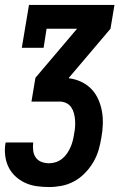

<svg xmlns="http://www.w3.org/2000/svg" viewBox="-22 -550 542 775"><path d="M176 205Q151 205 126 201.5Q101 198 79.5 188Q58 178 40.5 162Q23 146 12.5 124.5Q2 103 -1 78Q-4 53 0 28Q1 28 1 27Q1 26 1 25H113Q112 25 112 25.5Q112 26 112 26Q110 42 112 58Q114 74 122.5 86Q131 98 145.5 103.5Q160 109 176 109Q190 109 203.5 104.5Q217 100 228.5 91Q240 82 248.5 69.5Q257 57 262.5 44.5Q268 32 271.5 18.5Q275 5 277 -9Q280 -23 281 -37.5Q282 -52 281 -65.5Q280 -79 276.5 -92.5Q273 -106 265.5 -117Q258 -128 245.5 -134Q233 -140 219 -140H105L121 -236L289 -434H166L154 -357H66L95 -530H440L424 -434L256 -236V-234Q282 -231 305.5 -220Q329 -209 346.5 -191Q364 -173 374.5 -149.5Q385 -126 389.5 -100.5Q394 -75 393 -47.5Q392 -20 387 6Q383 32 375.5 57Q368 82 354 105.5Q340 129 320.5 149Q301 169 277 182Q253 195 227 200Q201 205 176 205Z"/></svg>

Font: Iosevka Slab
Style: Bold Italic
Weight: 700
Italic angle: -9°
Monospace: yes
Designer: Belleve Invis
Foundry: Belleve Invis
Version: Version 11.1.0; ttfautohint (v1.8.3)